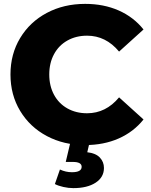

<svg xmlns="http://www.w3.org/2000/svg" viewBox="-20 -734 778 990"><path d="M34 -350Q34 -455 84 -538Q134 -621 221.5 -667.5Q309 -714 419 -714Q515 -714 592 -680Q669 -646 720 -582L594 -468Q526 -550 429 -550Q372 -550 327.5 -525Q283 -500 258.5 -454.5Q234 -409 234 -350Q234 -291 258.5 -245.5Q283 -200 327.5 -175Q372 -150 429 -150Q526 -150 594 -232L720 -118Q669 -54 592 -20Q515 14 419 14Q309 14 221.5 -32.5Q134 -79 84 -162Q34 -245 34 -350ZM263 215 289 140Q319 154 351 154Q401 154 401 126Q401 101 356 101H319L345 -9H444L430 51Q474 56 495 78.5Q516 101 516 132Q516 180 473 208Q430 236 358 236Q333 236 306.5 230Q280 224 263 215Z"/></svg>

Font: Montserrat Alternates ExtraBold
Style: Regular
Weight: 800
Designer: Julieta Ulanovsky
Foundry: Julieta Ulanovsky
Version: Version 7.200